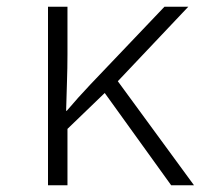

<svg xmlns="http://www.w3.org/2000/svg" viewBox="-20 -552 640 572"><path d="M123 0V-532H181V-390Q181 -350 179.5 -307Q178 -264 177 -222H179Q196 -242 213 -261Q230 -280 249 -300L470 -532H541L331 -310L558 0H490L292 -275L181 -168V0Z"/></svg>

Font: Noto Sans Mono Light
Style: Regular
Weight: 300
Designer: Monotype Design Team
Foundry: Monotype Imaging Inc.
Version: Version 2.014; ttfautohint (v1.8.4.7-5d5b)